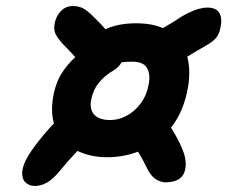

<svg xmlns="http://www.w3.org/2000/svg" viewBox="-20 -658 752 635"><path d="M335 -138Q276 -138 231 -161.5Q186 -185 165.5 -230Q145 -275 156 -339Q165 -389 189.5 -424Q214 -459 245 -482Q276 -505 305 -515.5Q334 -526 351 -526Q377 -526 386.5 -513.5Q396 -501 390 -471Q387 -459 379 -447Q371 -435 357 -426Q326 -408 307 -384.5Q288 -361 282 -330Q275 -298 291 -279.5Q307 -261 345 -261Q372 -261 398.5 -275Q425 -289 445 -315.5Q465 -342 472 -380Q478 -411 466.5 -432.5Q455 -454 417 -454Q383 -454 363.5 -448Q344 -442 331.5 -434.5Q319 -427 308.5 -421.5Q298 -416 282 -416Q259 -416 246.5 -428Q234 -440 239 -463Q245 -489 267.5 -516.5Q290 -544 331.5 -562.5Q373 -581 430 -581Q499 -581 540.5 -553.5Q582 -526 597 -478.5Q612 -431 602 -371Q588 -290 547.5 -238.5Q507 -187 451.5 -162.5Q396 -138 335 -138ZM95 -43Q76 -43 64 -55Q52 -67 53.5 -89.5Q55 -112 73 -142Q92 -174 129.5 -218Q167 -262 219 -308L292 -213Q261 -185 232.5 -155Q204 -125 178 -93Q156 -66 136 -54.5Q116 -43 95 -43ZM527 -55Q512 -55 495 -65.5Q478 -76 462 -110Q449 -137 429.5 -168Q410 -199 387 -229L491 -316Q515 -285 534.5 -254Q554 -223 566 -201Q588 -159 592 -136.5Q596 -114 593 -100Q585 -55 527 -55ZM275 -415Q255 -440 235 -462.5Q215 -485 198 -502Q178 -522 167 -539.5Q156 -557 161 -582Q166 -606 182 -622Q198 -638 221 -638Q242 -638 257.5 -629Q273 -620 297 -595Q312 -581 334.5 -555Q357 -529 381 -498ZM526 -421 453 -516Q475 -534 500 -552Q525 -570 551 -584Q580 -604 601.5 -614.5Q623 -625 638.5 -629Q654 -633 665 -633Q695 -633 705.5 -615Q716 -597 709 -566Q705 -545 694.5 -532.5Q684 -520 661 -507Q627 -488 593 -466.5Q559 -445 526 -421Z"/></svg>

Font: Shantell Sans Light SemiBold
Style: Italic
Weight: 600
Italic angle: -11°
Version: Version 1.011;[c5ecc13dd]